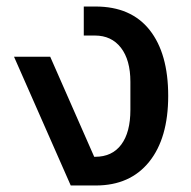

<svg xmlns="http://www.w3.org/2000/svg" viewBox="-20 -569 587 589"><path d="M23 -395H134L269 -88H272Q324 -88 352 -125.5Q380 -163 380 -232V-318Q380 -385 351 -422.5Q322 -460 271 -460H237V-549H273Q382 -549 439 -477Q496 -405 496 -275Q496 -145 437.5 -72.5Q379 0 274 0H197Z"/></svg>

Font: IBM-Poppins
Style: Poppins-Medium
Weight: 500
Designer: Mike Abbink, Paul van der Laan, Pieter van Rosmalen, Ben Mitchell, Mark Frömberg
Foundry: Bold Monday
Version: Version 1.1